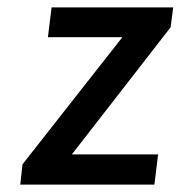

<svg xmlns="http://www.w3.org/2000/svg" viewBox="-20 -506 490 521"><path d="M399 -5 409 -87H175L443 -432L450 -486H120L110 -405H312L41 -60L35 -5Z"/></svg>

Font: Falling Sky
Style: LightObl
Weight: 400
Designer: Paul D. Hunt
Foundry: Adobe Systems Incorporated
Version: Version 1.02